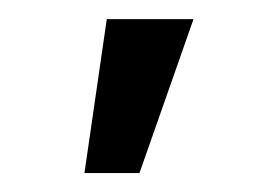

<svg xmlns="http://www.w3.org/2000/svg" viewBox="-20 -771 286 201"><path d="M91.8 -751 68.4 -589.8H126L182.6 -751Z"/></svg>

Font: Pretendard Variable
Style: Regular
Weight: 400
Designer: Base glyphs from Inter by Rasmus Andersson; Hangeul glyphs from Noto Sans CJK(Source Han Sans) by Jang Soo-young and Kan
Foundry: Kil Hyung-jin
Version: Version 1.309;Glyphs 3.2 (3225)